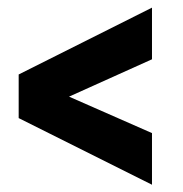

<svg xmlns="http://www.w3.org/2000/svg" viewBox="-20 -559 487 512"><path d="M164.1 -301.3 385.3 -204.1V-66.4L29.8 -244.1V-360.4L385.3 -538.6V-400.9Z"/></svg>

Font: Roboto Condensed
Style: Bold
Weight: 700
Designer: Google
Version: Version 2.134; 2016